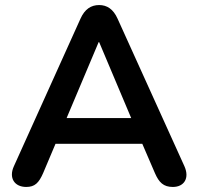

<svg xmlns="http://www.w3.org/2000/svg" viewBox="-20 -733 784 761"><path d="M84 8C118 8 134 -8 151 -47L200 -163H544L594 -47C610 -10 628 8 665 8C710 8 732 -27 711 -74L446 -659C429 -697 404 -713 373 -713C341 -713 316 -697 299 -659L35 -74C14 -28 37 8 84 8ZM373 -566 500 -265H244L371 -566Z"/></svg>

Font: Nunito
Style: Bold
Weight: 700
Designer: Vernon Adams
Foundry: Vernon Adams
Version: Version 3.602